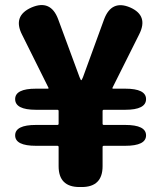

<svg xmlns="http://www.w3.org/2000/svg" viewBox="-20 -753 649 773"><path d="M300 0Q216 0 216 -84V-161Q216 -166 211 -166H125Q41 -166 41 -208Q41 -250 125 -250H211Q216 -250 216 -255V-306Q216 -311 211 -311H125Q41 -311 41 -354Q41 -396 125 -396H172Q177 -396 175 -400L69 -613Q30 -689 107 -723Q184 -756 214 -676L300 -443Q305 -430 307 -430Q309 -430 314 -442L399 -675Q429 -755 504 -723Q579 -690 540 -614L433 -400Q431 -396 436 -396H484Q568 -396 568 -354Q568 -311 484 -311H398Q393 -311 393 -306V-255Q393 -250 398 -250H484Q568 -250 568 -208Q568 -166 484 -166H398Q393 -166 393 -161V-84Q393 0 309 0Z"/></svg>

Font: Resource Han Rounded KR Heavy
Style: Regular
Weight: 900
Designer: Cyano Hao (round all glyphs); Ryoko NISHIZUKA 西塚涼子 (kana, bopomofo & ideographs); Paul D. Hunt (Latin, Greek & Cyrillic)
Foundry: Cyano Hao
Version: 0.990